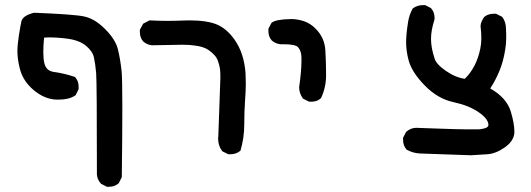

<svg xmlns="http://www.w3.org/2000/svg" viewBox="-20 -464 2040 738"><path d="M166 -320.3Q158.2 -320.3 149.4 -319.3Q146.5 -289.1 146.5 -264.2Q146.5 -239.3 149.9 -223.6Q153.3 -208 161.6 -199.2Q169.9 -190.4 186.5 -187.5Q225.6 -182.6 268.6 -168Q277.3 -157.2 279.8 -147.9Q282.2 -138.7 282.2 -132.8Q282.2 -127 282.2 -121.1L270.5 -97.7L268.6 -96.7Q245.1 -81.1 206.1 -81.1Q201.2 -81.1 196.3 -81.1Q150.4 -83 108.9 -118.2Q67.4 -153.3 55.7 -202.1Q46.9 -238.3 46.9 -266.6Q46.9 -291 52.7 -328.6Q58.6 -366.2 62.5 -382.8Q68.4 -404.3 110.4 -415Q261.7 -409.2 302.7 -400.9Q343.8 -392.6 383.8 -352.5Q423.8 -312.5 433.1 -274.9Q442.4 -237.3 447.3 -191.4Q450.2 -166 450.2 -55.2Q450.2 55.7 448.2 216.8L436.5 240.2Q420.9 253.9 399.4 253.9Q396.5 253.9 390.6 253.9L368.2 242.2Q353.5 225.6 352.5 207Q352.5 -147.5 349.6 -182.6Q346.7 -217.8 340.8 -244.1Q335.9 -266.6 310.5 -288.1Q284.2 -309.6 238.3 -315.4Q203.1 -320.3 166 -320.3Z M780.3 -272.5Q761.7 -285.2 727.5 -289.1Q710.9 -292 680.7 -292Q650.4 -292 564.5 -290H563.5Q544.9 -292 530.3 -304.7Q517.6 -319.3 517.6 -340.8Q517.6 -343.8 517.6 -349.6L530.3 -373L554.7 -385.7Q590.8 -383.8 622.1 -383.8Q653.3 -383.8 674.3 -384.8Q695.3 -385.7 707 -385.7Q777.3 -385.7 815.4 -369.1Q852.5 -352.5 880.9 -312.5Q918 -260.7 923.8 -182.6Q924.8 -164.1 924.8 -140.6Q924.8 -117.2 921.9 -76.7Q918.9 -36.1 918.9 14.6Q918.9 65.4 904.3 115.2Q887.7 128.9 866.2 128.9Q863.3 128.9 857.4 128.9L834 117.2L833 115.2Q818.4 95.7 818.4 68.4Q818.4 62.5 819.3 55.7Q827.1 -151.4 827.1 -165Q827.1 -178.7 826.7 -186.5Q826.2 -194.3 825.2 -202.1Q822.3 -216.8 817.4 -230.5Q809.6 -252.9 780.3 -272.5Z M1129.9 -128.9Q1138.7 -191.4 1138.7 -227.5Q1138.7 -234.4 1138.7 -245.1Q1137.7 -269.5 1125 -283.2Q1113.3 -293.9 1071.3 -293.9Q1065.4 -293.9 1058.6 -293.9Q1058.6 -293.9 1057.6 -293.9Q1039.1 -295.9 1024.4 -308.6Q1011.7 -323.2 1011.7 -344.7Q1011.7 -347.7 1011.7 -353.5L1023.4 -376Q1039.1 -389.6 1095.7 -390.6Q1097.7 -390.6 1104.5 -390.6Q1111.3 -390.6 1123.5 -388.7Q1135.7 -386.7 1147.5 -382.8Q1173.8 -374 1193.4 -353.5Q1227.5 -319.3 1230.5 -271.5Q1233.4 -223.6 1233.4 -175.8Q1233.4 -127.9 1213.9 -86.9Q1204.1 -78.1 1194.8 -75.7Q1185.5 -73.2 1179.7 -73.2Q1173.8 -73.2 1168 -73.2L1144.5 -85Q1129.9 -105.5 1129.9 -127.9Z M1529.3 74.2Q1529.3 71.3 1529.3 65.4L1541 43Q1558.6 27.3 1580.1 27.3Q1584 27.3 1664.1 30.3Q1744.1 33.2 1777.3 33.2Q1810.5 33.2 1818.4 33.2Q1826.2 33.2 1834 31.2Q1852.5 28.3 1856.4 20.5Q1857.4 18.6 1857.4 16.6Q1857.4 -6.8 1819.8 -32.7Q1782.2 -58.6 1723.6 -71.3Q1663.1 -84 1613.3 -134.8Q1563.5 -185.5 1550.8 -231.4Q1541 -268.6 1541 -300.8Q1541 -333 1548.8 -380.9Q1552.7 -406.2 1566.4 -431.6Q1584 -444.3 1605.5 -444.3Q1608.4 -444.3 1614.3 -444.3L1636.7 -432.6Q1650.4 -417 1650.4 -395.5Q1650.4 -388.7 1649.4 -386.7Q1636.7 -346.7 1636.7 -314.5Q1636.7 -280.3 1650.4 -239.3Q1656.2 -217.8 1693.4 -191.9Q1730.5 -166 1766.6 -161.1Q1811.5 -205.1 1826.2 -277.3Q1830.1 -294.9 1830.1 -316.9Q1830.1 -338.9 1827.1 -364.3Q1828.1 -376 1832 -382.8Q1837.9 -395.5 1841.8 -399.4Q1856.4 -411.1 1877.9 -411.1Q1880.9 -411.1 1886.7 -411.1L1910.2 -399.4Q1924.8 -379.9 1924.8 -354.5Q1925.8 -339.8 1925.8 -318.4Q1925.8 -296.9 1921.9 -273.4Q1915 -228.5 1899.9 -191.9Q1884.8 -155.3 1864.3 -124Q1926.8 -88.9 1943.4 -35.2Q1957 10.7 1957 39.1Q1957 43.9 1957 48.8Q1953.1 80.1 1918.9 103.5Q1884.8 127 1852.5 128.9L1790 132.8L1595.7 126Q1567.4 125 1543 111.3Q1529.3 95.7 1529.3 74.2Z"/></svg>

Font: JasonHandwriting2
Style: SemiBold
Weight: 600
Version: Version 1.04.7